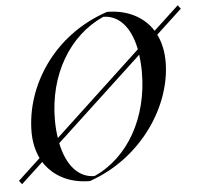

<svg xmlns="http://www.w3.org/2000/svg" viewBox="-74 -770 872 837"><g transform="rotate(-5 362.0 -351.0)"><path d="M-10 2 86 -87C126 -24 196 14 286 14C518 -66 660 -284 660 -476C660 -521 651 -562 634 -596L746 -700L734 -716L624 -614C584 -677 513 -714 424 -714C184 -634 51 -420 51 -220C51 -177 60 -138 76 -105L-22 -14ZM308 -6C237 -6 187 -65 167 -162L548 -516C551 -493 553 -467 553 -440C553 -242 460 -74 308 -6ZM157 -264C157 -462 254 -626 406 -694C475 -694 525 -637 544 -540L163 -185C159 -210 157 -236 157 -264Z"/></g></svg>

Font: Mazius Display Extra italic
Style: Regular
Weight: 400
Italic angle: -17°
Designer: Alberto Casagrande & Collletttivo
Foundry: Collletttivo
Version: Version 2.000;Glyphs 3.2 (3217)